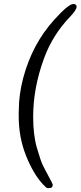

<svg xmlns="http://www.w3.org/2000/svg" viewBox="-20 -752 403 961"><path d="M363.3 -718.8Q363.3 -702.1 330.6 -668Q243.2 -577.1 200.2 -459.5Q146 -311.5 146 -168Q146 -75.7 164.8 -11.5Q183.6 52.7 193.4 73Q203.1 93.3 223.6 131.1Q244.1 168.9 244.1 172.4Q244.1 189.5 225.6 189.5H217.3Q212.4 189.5 194.8 170.4Q147 119.1 110.4 27.6Q73.7 -64 73.7 -169.9V-190.9L74.2 -201.7Q74.2 -276.9 95.7 -359.9Q140.6 -530.8 252 -653.8Q322.8 -731.9 346.7 -731.9Q363.3 -731.9 363.3 -718.8Z"/></svg>

Font: Averia Serif Libre Light
Style: Italic
Weight: 300
Italic angle: -8.5°
Version: Version 1.002